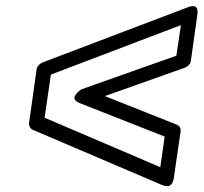

<svg xmlns="http://www.w3.org/2000/svg" viewBox="-20 -644 680 641"><path d="M77.1 -233.9 102.1 -412.1Q102.5 -418.9 108.4 -425.5Q114.3 -432.1 121.1 -435.1L607.9 -620.1Q609.4 -620.6 611.8 -621.6Q614.3 -622.6 620.4 -623.3Q626.5 -624 630.9 -622.6Q635.3 -621.1 637.9 -614.7Q640.6 -608.4 639.2 -597.2L617.2 -440.9Q616.7 -434.1 610.8 -427.5Q605 -420.9 597.2 -418L330.1 -323.2L569.8 -228Q584.5 -221.7 583 -205.1L560.1 -48.8Q560.1 -47.9 559.8 -46.6Q559.6 -45.4 558.6 -41.7Q557.6 -38.1 556.2 -34.9Q554.7 -31.7 551.8 -28.6Q548.8 -25.4 544.9 -23.7Q541 -22 535.2 -22.5Q529.3 -22.9 522 -25.9L88.9 -210.9Q82.5 -213.9 79.3 -220.5Q76.2 -227.1 77.1 -233.9ZM128.9 -251 515.1 -85.9 529.8 -188 246.1 -299.8Q233.9 -304.7 230.2 -311.3Q226.6 -317.9 230 -323.7Q233.4 -329.6 238.3 -334.7Q243.2 -339.8 248 -342.8L252.9 -346.2L568.8 -458L584 -560.1L149.9 -395Z"/></svg>

Font: Trueno Black Outline
Style: Italic
Weight: 900
Width: 6
Designer: Julieta Ulanovsky
Foundry: Julieta Ulanovsky
Version: Version 3.001b | FøM Fix